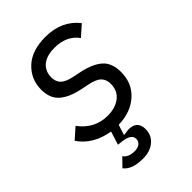

<svg xmlns="http://www.w3.org/2000/svg" viewBox="-219 -615 909 909"><g transform="rotate(-45 235.5 -160.5)"><path d="M183 207Q110 207 82 170L122 129Q139 154 181 154Q202 154 214.5 144Q227 134 227 118Q227 86 172 79L146 76L167 9Q64 -8 14 -82L67 -129Q122 -55 209 -55Q261 -55 293.5 -80.5Q326 -106 326 -152Q326 -180 309.5 -197.5Q293 -215 250 -224L211 -232Q145 -245 109 -275.5Q73 -306 73 -365Q73 -434 122.5 -481Q172 -528 264 -528Q372 -528 432 -452L379 -405Q339 -461 258 -461Q204 -461 176 -437Q148 -413 148 -372Q148 -344 164.5 -327Q181 -310 223 -301L262 -293Q330 -279 365 -248.5Q400 -218 400 -157Q400 -82 348.5 -36Q297 10 215 12L199 62L201 64Q229 60 232 60Q291 60 291 116Q291 157 261 182Q231 207 183 207Z"/></g></svg>

Font: Aneliza
Style: Italic
Weight: 400
Italic angle: -11.31°
Designer: Mike Abbink, Paul van der Laan, Pieter van Rosmalen
Foundry: Bold Monday
Version: Version 3.0